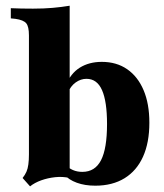

<svg xmlns="http://www.w3.org/2000/svg" viewBox="-20 -651 585 684"><path d="M342.7 -430.6Q395.2 -430.6 433.1 -404.4Q471 -378.2 491.5 -329.8Q512.1 -281.5 512.1 -213.7Q512.1 -142.7 489.5 -92.7Q466.9 -42.7 423.8 -16.1Q380.6 10.5 319.4 10.5Q282.3 10.5 253.6 0Q225 -10.5 208.9 -29L214.5 -62.9Q225 -51.6 239.9 -45.2Q254.8 -38.7 273.4 -38.7Q318.5 -38.7 339.9 -80.2Q361.3 -121.8 361.3 -208.9Q361.3 -289.5 343.5 -329.8Q325.8 -370.2 287.9 -370.2Q267.7 -370.2 249.6 -357.3Q231.5 -344.4 221 -319.4L214.5 -346.8Q231.5 -389.5 264.5 -410.1Q297.6 -430.6 342.7 -430.6ZM83.1 -209.7V-525Q83.1 -556.5 73.4 -568.1Q63.7 -579.8 34.7 -583.9L18.5 -585.5V-621.8Q38.7 -621 56.5 -620.6Q74.2 -620.2 97.6 -620.2Q136.3 -620.2 167.7 -623Q199.2 -625.8 228.2 -630.6V-621.8V-209.7ZM228.2 -16.9Q203.2 -22.6 176.6 -19.8Q150 -16.9 126.6 -8.5Q103.2 0 87.1 12.9L60.5 -16.9Q69.4 -28.2 74.2 -39.1Q79 -50 81 -65.3Q83.1 -80.6 83.1 -100.8V-209.7H228.2V0Z"/></svg>

Font: Playfair 9pt Black
Style: Regular
Weight: 900
Designer: Claus Eggers Sørensen
Foundry: Claus Eggers Sørensen
Version: Version 2.203